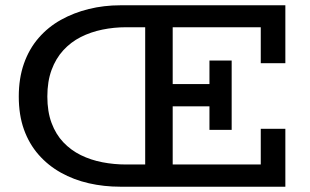

<svg xmlns="http://www.w3.org/2000/svg" viewBox="-20 -706 1174 726"><path d="M435 0Q373 0 316 -13Q259 -26 210.5 -53Q162 -80 126 -121Q90 -162 70.5 -216.5Q51 -271 51 -341Q51 -410 70.5 -465.5Q90 -521 126 -562.5Q162 -604 210.5 -631Q259 -658 316 -672Q373 -686 435 -686H1059V-467H966V-603H457Q411 -603 367 -594Q323 -585 285.5 -566Q248 -547 219.5 -516Q191 -485 175 -441.5Q159 -398 159 -341Q159 -284 175 -241Q191 -198 219.5 -168Q248 -138 285.5 -119.5Q323 -101 367 -92.5Q411 -84 457 -84H966V-219H1059V0ZM529 -47V-634H633V-47ZM575 -304V-388H819V-304ZM772 -215V-477H856V-215Z"/></svg>

Font: BioRhyme
Style: Regular
Weight: 400
Designer: Aoife Mooney
Foundry: Aoife Mooney Type
Version: Version 1.600;gftools[0.9.33]